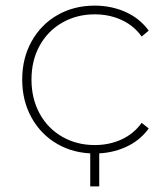

<svg xmlns="http://www.w3.org/2000/svg" viewBox="-20 -543 592 683"><path d="M59 -260Q59 -336 92.5 -396Q126 -456 184.5 -489.5Q243 -523 317 -523Q376 -523 426.5 -500.5Q477 -478 509 -434L484 -413Q456 -452 412.5 -472Q369 -492 317 -492Q253 -492 201.5 -462.5Q150 -433 121 -380.5Q92 -328 92 -260Q92 -192 121 -139Q150 -86 201.5 -56.5Q253 -27 317 -27Q369 -27 412.5 -47Q456 -67 484 -106L509 -86Q477 -42 426.5 -19.5Q376 3 317 3Q243 3 184.5 -30.5Q126 -64 92.5 -124Q59 -184 59 -260ZM333 120H301V-12H333Z"/></svg>

Font: Montserrat Alternates ExLight
Style: Regular
Weight: 275
Designer: Julieta Ulanovsky
Foundry: Julieta Ulanovsky
Version: Version 7.200